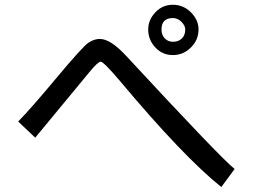

<svg xmlns="http://www.w3.org/2000/svg" viewBox="-20 -793 1040 790"><path d="M589.8 -671.9Q589.8 -710.9 619.1 -742.2Q648.4 -773.4 691.4 -773.4Q734.4 -773.4 765.6 -742.2Q796.9 -710.9 796.9 -671.9Q796.9 -628.9 765.6 -597.7Q734.4 -566.4 691.4 -566.4Q648.4 -566.4 619.1 -597.7Q589.8 -628.9 589.8 -671.9ZM644.5 -671.9Q644.5 -648.4 658.2 -634.8Q671.9 -621.1 691.4 -621.1Q714.8 -621.1 728.5 -634.8Q742.2 -648.4 742.2 -671.9Q742.2 -687.5 726.6 -703.1Q710.9 -718.8 691.4 -718.8Q668 -718.8 656.2 -707Q644.5 -695.3 644.5 -671.9ZM945.3 -97.7 890.6 -23.4Q734.4 -148.4 472.7 -460.9Q406.2 -539.1 394.5 -539.1Q382.8 -539.1 347.7 -496.1L125 -226.6L54.7 -293Q101.6 -339.8 210.9 -470.7Q320.3 -601.6 343.8 -617.2Q367.2 -632.8 390.6 -632.8Q433.6 -632.8 496.1 -566.4Q886.7 -144.5 945.3 -97.7Z"/></svg>

Font: WenQuanYi Micro Hei
Style: Regular
Weight: 400
Foundry: Ascender Corporation
Version: Version 0.2.0-beta